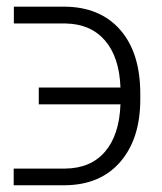

<svg xmlns="http://www.w3.org/2000/svg" viewBox="-20 -548 479 568"><path d="M94.7 -289.1H336.4Q333 -378.9 290.8 -428Q248.5 -477.1 174.8 -478.5H21V-528.3H168.5Q274.9 -528.3 335 -460.4Q395 -392.6 395 -270.5V-253.9Q395 -138.2 336.4 -69.8Q277.8 -1.5 174.3 0H20.5V-49.3H172.4Q248 -49.8 290.5 -99.1Q333 -148.4 336.4 -239.3H94.7Z"/></svg>

Font: Roboto Light
Style: Regular
Weight: 300
Designer: Google
Version: Version 2.134; 2016; ttfautohint (v1.6)